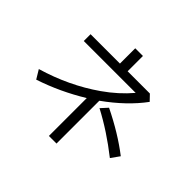

<svg xmlns="http://www.w3.org/2000/svg" viewBox="-198 -1078 1395 1395"><g transform="rotate(45 499.5 -380.0)"><path d="M455.6 -827.1H534.7V-669.9H763.2L805.2 -626Q706.5 -491.7 540.5 -373V66.9H462.4V-322.3Q292.5 -218.3 107.9 -157.2L66.9 -225.1Q306.2 -295.4 497.6 -429.2Q606.9 -505.4 687 -600.1H153.8V-669.9H455.6ZM889.2 -132.8Q734.9 -254.4 579.6 -335.9L626.5 -387.2Q804.2 -300.3 936 -198.2Z"/></g></svg>

Font: UDEV Gothic 35
Style: Regular
Weight: 400
Version: v2.1.0; ttfautohint (v1.8.4.7-5d5b-dirty) -l 6 -r 45 -G 200 